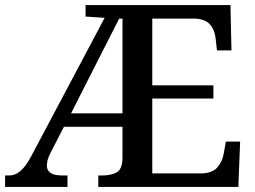

<svg xmlns="http://www.w3.org/2000/svg" viewBox="-20 -734 1003 754"><path d="M0 0V-45H15Q41 -45 62 -64Q83 -83 104 -123L391 -664L316 -669V-714H885L889 -536H832L827 -581Q824 -615 805 -637.5Q786 -660 743 -661H578V-399H818V-347H578V-53H768Q813 -53 833.5 -76.5Q854 -100 859 -133L867 -178H923L916 0H366V-45H383Q416 -45 438 -57Q460 -69 461 -112V-236H231L180 -137Q171 -121 167.5 -107Q164 -93 164 -84Q164 -45 223 -45H245V0ZM259 -289H461V-661H448Z"/></svg>

Font: Noto Serif Sinhala Medium
Style: Regular
Weight: 500
Designer: Jelle Bosma - Monotype Design Team
Foundry: Monotype Imaging Inc.
Version: Version 2.007; ttfautohint (v1.8.4.7-5d5b)